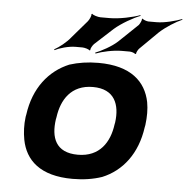

<svg xmlns="http://www.w3.org/2000/svg" viewBox="-54 -829 871 893"><g transform="rotate(5 381.0 -383.0)"><path d="M77 -269 75 -259C70 -220 72 -185 78 -152C96 -58 165 10 317 10C367 10 413 3 454 -11C547 -49 614 -134 631 -259L633 -269C638 -308 638 -343 632 -376C613 -470 543 -538 391 -538C341 -538 297 -531 256 -518C162 -479 94 -394 77 -269ZM492 -269 490 -259C479 -176 434 -104 332 -104C227 -104 204 -175 216 -259L218 -269C229 -351 273 -424 375 -424C477 -424 503 -352 492 -269ZM562 -730 473 -645C446 -620 398 -594 371 -584L373 -580C401 -591 454 -603 494 -603H531C539 -603 555 -598 556 -594L561 -595C560 -600 568 -615 573 -620L657 -703C687 -731 734 -760 762 -772L761 -775C732 -764 681 -750 643 -750H605C598 -750 579 -756 578 -761L574 -759C576 -754 567 -736 562 -730ZM324 -726 256 -647C236 -621 201 -594 180 -583L181 -579C202 -590 245 -603 278 -603H310C320 -603 342 -597 343 -592L348 -594C345 -599 356 -617 362 -623L447 -701C480 -730 535 -761 567 -773L565 -776C533 -764 470 -750 424 -750H381C370 -750 345 -757 342 -763L338 -761C341 -755 331 -734 324 -726Z"/></g></svg>

Font: Asimov
Style: EdgeWideIt
Weight: 500
Designer: Google
Version: Version 2.000980: 2014